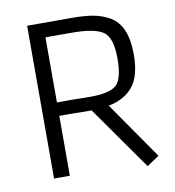

<svg xmlns="http://www.w3.org/2000/svg" viewBox="-77 -716 733 802"><g transform="rotate(-10 290.0 -315.5)"><path d="M264 -253 204 -254H158V0H91V-648H281Q334 -648 370.5 -641.5Q407 -635 441 -616Q509 -576 509 -453Q509 -361 472.5 -317Q436 -273 369 -260L537 -18L485 17L295 -253ZM224 -311 300 -310Q381 -310 410 -335.5Q439 -361 439 -449Q439 -537 402.5 -562Q366 -587 269 -587H158V-311Z"/></g></svg>

Font: Gafata
Style: Regular
Weight: 400
Designer: Lautaro Hourcade
Foundry: Lautaro Hourcade
Version: Version 4.002; ttfautohint (v0.94.20-1c74) -l 7 -r 28 -G 0 -